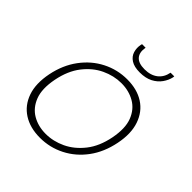

<svg xmlns="http://www.w3.org/2000/svg" viewBox="-187 -817 957 957"><g transform="rotate(45 292.0 -338.0)"><path d="M241 7Q171 7 122.5 -24Q74 -55 54 -112.5Q34 -170 50 -250Q66 -329 109 -387Q152 -445 213 -476Q274 -507 343 -507Q413 -507 461 -476Q509 -445 529 -387Q549 -329 533 -250Q517 -170 474.5 -112.5Q432 -55 371 -24Q310 7 241 7ZM247 -27Q300 -27 351 -51Q402 -75 441 -124.5Q480 -174 495 -250Q510 -327 491 -376Q472 -425 430.5 -449Q389 -473 336 -473Q283 -473 232 -449Q181 -425 142.5 -375.5Q104 -326 89 -250Q74 -173 93 -124Q112 -75 153 -51Q194 -27 247 -27ZM497 -675Q492 -651 475.5 -627.5Q459 -604 431 -589.5Q403 -575 362 -575Q323 -575 300.5 -589.5Q278 -604 271 -627.5Q264 -651 269 -676L271 -683H296Q289 -645 307 -624Q325 -603 368 -603Q411 -603 438 -624Q465 -645 472 -683H498Z"/></g></svg>

Font: Albert Sans ExtraLight
Style: Italic
Weight: 250
Italic angle: -11.25°
Designer: Andreas Rasmussen
Foundry: a.Foundry
Version: Version 1.025